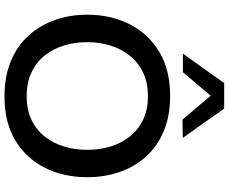

<svg xmlns="http://www.w3.org/2000/svg" viewBox="-102 -906 1020 856"><g transform="rotate(90 408.0 -478.0)"><path d="M411.5 12Q318.5 12 249.8 -17.5Q181 -47 135.8 -98.5Q90.5 -150 68 -216.5Q45.5 -283 45.5 -357Q45.5 -460.5 87.2 -544.2Q129 -628 209.8 -677.2Q290.5 -726.5 408 -726.5Q497 -726.5 564.8 -698Q632.5 -669.5 678.2 -618.8Q724 -568 747 -501Q770 -434 770 -357Q770 -251.5 728 -168Q686 -84.5 605.8 -36.2Q525.5 12 411.5 12ZM409 -87Q470.5 -87 515.5 -109Q560.5 -131 590 -169Q619.5 -207 633.8 -255.5Q648 -304 648 -357Q648 -414 632.5 -463Q617 -512 586.8 -549Q556.5 -586 512 -606.8Q467.5 -627.5 409 -627.5Q348.5 -627.5 303.5 -606Q258.5 -584.5 228.2 -546.5Q198 -508.5 183 -460Q168 -411.5 168 -357Q168 -303 182.5 -254.5Q197 -206 226.8 -168.2Q256.5 -130.5 302 -108.8Q347.5 -87 409 -87ZM513 -781.5Q483 -817.5 453 -852.8Q423 -888 392.5 -924.5H421.5Q391 -888.5 361.5 -853.8Q332 -819 302 -783.5H219Q251.5 -829 284.5 -875Q317.5 -921 350.5 -967.5H464Q496.5 -921 529.5 -874.8Q562.5 -828.5 595 -783Z"/></g></svg>

Font: Commissioner Thin Medium
Style: Regular
Weight: 500
Version: Version 1.000